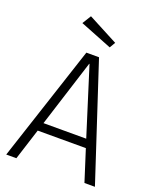

<svg xmlns="http://www.w3.org/2000/svg" viewBox="-160 -976 866 1068"><g transform="rotate(20 272.5 -442.0)"><path d="M414 -185H129L70 0H10L235 -685H310L535 0H473ZM145 -235H398L273 -632H271ZM347 -757 158 -832 190 -884 367 -791Z"/></g></svg>

Font: Jldddboxgfspflltxgxzjzlszac
Style: Regular
Weight: 300
Designer: Carrois Corporate & Edenspiekermann
Foundry: Carrois Corporate GbR & Edenspiekermann AG
Version: Version 2.001